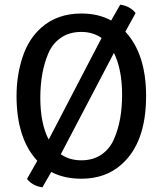

<svg xmlns="http://www.w3.org/2000/svg" viewBox="-20 -754 698 824"><path d="M51 -342Q51 -431 77 -509.5Q103 -588 158 -636Q226 -696 329 -696Q403 -696 457 -666L496 -734Q538 -728 562 -698L518 -618Q607 -522 607 -342Q607 -140 500 -47Q432 13 329 13Q255 13 200 -16L162 50Q120 44 96 14L140 -64Q51 -160 51 -342ZM189 -155 416 -591Q379 -617 328.5 -617Q278 -617 241.5 -592Q205 -567 187 -524Q153 -444 153 -334Q153 -224 189 -155ZM469 -527 241 -92Q278 -66 329 -66Q380 -66 416 -91Q452 -116 470 -159Q504 -237 504 -346.5Q504 -456 469 -527Z"/></svg>

Font: Signika Negative
Style: Regular
Weight: 400
Designer: Anna Giedrys
Foundry: Anna Giedrys
Version: Version 1.001